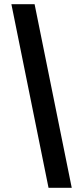

<svg xmlns="http://www.w3.org/2000/svg" viewBox="-20 -730 374 910"><path d="M210 160H320L144 -710H34Z"/></svg>

Font: Source Sans Pro Black
Style: Regular
Weight: 900
Designer: Paul D. Hunt
Foundry: Adobe Systems Incorporated
Version: Version 3.006;hotconv 1.0.111;makeotfexe 2.5.65597